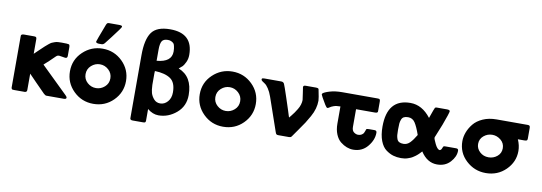

<svg xmlns="http://www.w3.org/2000/svg" viewBox="-61 -1143 4647 1646"><g transform="rotate(10 2263.0 -320.0)"><path d="M60 -20V-445Q60 -455 60.5 -459Q61 -463 67 -467Q73 -471 85 -471H174Q187 -471 191.5 -466.5Q196 -462 196 -449V-323Q214 -340 241.5 -366.5Q269 -393 278.5 -401.5Q288 -410 305.5 -424.5Q323 -439 331 -442.5Q339 -446 354 -451.5Q369 -457 382.5 -458Q396 -459 416 -459Q470 -459 478.5 -455.5Q487 -452 487 -430V-356Q487 -336 469 -336Q464 -336 441 -340.5Q418 -345 412 -345Q406 -345 400 -342.5Q394 -340 385.5 -332Q377 -324 367.5 -314.5Q358 -305 338 -286Q318 -267 295 -247V-246L527 -20Q539 -8 539 -1Q539 12 517 12H365Q356 12 341.5 -1.5Q327 -15 261 -83Q222 -124 196 -150V-8Q196 11 178 12H84Q75 12 70 11Q65 10 62.5 4.5Q60 -1 60 -4.5Q60 -8 60 -20Z M528 -230Q528 -331 600.5 -400Q673 -469 772 -469Q873 -469 944.5 -399Q1016 -329 1016 -229Q1016 -130 945.5 -59.5Q875 11 772 11Q671 11 599.5 -59.5Q528 -130 528 -230ZM664 -229Q664 -185 696.5 -155.5Q729 -126 772 -126Q814 -126 847 -155Q880 -184 880 -229Q880 -273 847.5 -303Q815 -333 772 -333Q730 -333 697 -303.5Q664 -274 664 -229ZM705 -519Q705 -524 763 -676Q768 -687 772.5 -690.5Q777 -694 788 -694H878Q879 -694 882.5 -693.5Q886 -693 887.5 -693Q889 -693 891.5 -692.5Q894 -692 895.5 -691Q897 -690 898.5 -689Q900 -688 900.5 -686Q901 -684 901 -681Q901 -674 828 -579Q800 -543 782 -520Q770 -505 755 -505H729Q705 -507 705 -519Z M1108 68V-472Q1108 -608 1152 -670.5Q1196 -733 1313 -733Q1511 -733 1511 -545Q1511 -509 1496.5 -479.5Q1482 -450 1472.5 -441Q1463 -432 1442 -415Q1566 -366 1566 -205Q1566 -108 1496 -48.5Q1426 11 1340 11Q1290 11 1244 -27V73Q1244 84 1240 88.5Q1236 93 1222 93H1130Q1119 93 1114 89Q1109 85 1108.5 81.5Q1108 78 1108 68ZM1244 -237Q1246 -191 1253 -167Q1262 -138 1283 -115Q1304 -92 1337 -92Q1374 -92 1401.5 -123Q1429 -154 1429 -204Q1429 -290 1381.5 -322.5Q1334 -355 1245 -358Q1245 -354 1244.5 -346.5Q1244 -339 1244 -335ZM1244 -447Q1374 -458 1374 -550Q1373 -569 1372.5 -575.5Q1372 -582 1368.5 -598Q1365 -614 1358.5 -620.5Q1352 -627 1339.5 -633.5Q1327 -640 1309 -640Q1270 -640 1257 -617.5Q1244 -595 1244 -544Z M1658 -230Q1658 -331 1730.5 -400Q1803 -469 1902 -469Q2003 -469 2074.5 -399Q2146 -329 2146 -229Q2146 -130 2075.5 -59.5Q2005 11 1902 11Q1801 11 1729.5 -59.5Q1658 -130 1658 -230ZM1794 -229Q1794 -185 1826.5 -155.5Q1859 -126 1902 -126Q1944 -126 1977 -155Q2010 -184 2010 -229Q2010 -273 1977.5 -303Q1945 -333 1902 -333Q1860 -333 1827 -303.5Q1794 -274 1794 -229Z M2158 -446Q2158 -450 2159.5 -452.5Q2161 -455 2164 -456Q2167 -457 2169 -457Q2171 -457 2175.5 -457.5Q2180 -458 2182 -458H2327Q2346 -458 2353.5 -442.5Q2361 -427 2392 -333Q2404 -297 2414 -266Q2424 -235 2429 -220Q2434 -205 2437.5 -193Q2441 -181 2443 -175.5Q2445 -170 2447 -165Q2448 -166 2463 -184.5Q2478 -203 2487 -216Q2496 -229 2509 -250Q2522 -271 2528.5 -292.5Q2535 -314 2535 -333Q2535 -341 2527 -390Q2519 -439 2519 -443Q2519 -458 2540 -458H2631Q2646 -458 2652 -452L2654 -446Q2670 -370 2670 -351Q2670 -317 2660.5 -282Q2651 -247 2630 -209.5Q2609 -172 2593 -147Q2577 -122 2545.5 -78Q2514 -34 2502 -16Q2497 -9 2495 -6.5Q2493 -4 2488.5 -2Q2484 0 2476 0H2382Q2370 0 2365 -4.5Q2360 -9 2355 -25L2255 -314Q2241 -354 2223 -380.5Q2205 -407 2191.5 -415.5Q2178 -424 2168 -431.5Q2158 -439 2158 -446Z M2689 -407V-411L2691 -417Q2704 -430 2750 -444Q2796 -458 2858 -458H3160Q3161 -458 3164 -458Q3175 -458 3179 -457Q3183 -456 3186 -451Q3189 -446 3189 -434V-360Q3189 -349 3188.5 -345.5Q3188 -342 3182.5 -338.5Q3177 -335 3165 -335H3000V-181Q3000 -149 3018 -135.5Q3036 -122 3055 -122Q3073 -122 3085.5 -130Q3098 -138 3102.5 -146.5Q3107 -155 3111 -166.5Q3115 -178 3115 -179L3118 -183Q3127 -186 3142 -186H3188Q3207 -186 3207 -166Q3207 -103 3159.5 -46Q3112 11 3035 11Q3007 11 2979 0.5Q2951 -10 2924 -31.5Q2897 -53 2880.5 -93Q2864 -133 2864 -185V-335Q2828 -335 2806 -327Q2784 -319 2773.5 -311Q2763 -303 2756 -303Q2748 -303 2734 -326Q2691 -398 2689 -407Z M3249 -228Q3249 -469 3451 -469Q3553 -469 3629 -370Q3660 -459 3664 -464Q3667 -468 3679 -469H3768Q3794 -469 3794 -456Q3794 -451 3783.5 -418Q3773 -385 3753 -332.5Q3733 -280 3712 -231Q3705 -216 3705 -211Q3705 -200 3725 -159Q3745 -118 3765 -114Q3779 -116 3785 -133Q3791 -150 3795 -152Q3799 -154 3814 -154H3904Q3923 -154 3923 -136Q3923 -84 3879.5 -36.5Q3836 11 3765 11Q3679 11 3622 -77Q3621 -76 3613.5 -68Q3606 -60 3602.5 -56.5Q3599 -53 3590 -44.5Q3581 -36 3573.5 -31Q3566 -26 3555 -18.5Q3544 -11 3533 -6.5Q3522 -2 3509 2.5Q3496 7 3481.5 9Q3467 11 3451 11Q3415 11 3384 2Q3353 -7 3320.5 -30.5Q3288 -54 3268.5 -104.5Q3249 -155 3249 -228ZM3385 -220Q3385 -193 3386.5 -177.5Q3388 -162 3394 -145Q3400 -128 3414 -120.5Q3428 -113 3451 -113Q3483 -113 3507.5 -138Q3532 -163 3559 -209Q3535 -278 3513 -311.5Q3491 -345 3452 -345Q3429 -345 3415 -337.5Q3401 -330 3394.5 -312.5Q3388 -295 3386.5 -278Q3385 -261 3385 -230Z M3945 -224Q3945 -262 3959.5 -301Q3974 -340 4003 -376Q4032 -412 4083.5 -435Q4135 -458 4202 -458H4473Q4485 -458 4489.5 -453Q4494 -448 4494 -435V-342Q4494 -331 4489 -326.5Q4484 -322 4466 -322H4411Q4433 -272 4433 -223Q4433 -128 4362.5 -58.5Q4292 11 4189 11Q4090 11 4017.5 -56.5Q3945 -124 3945 -224ZM4082 -224Q4082 -184 4113 -155Q4144 -126 4189 -126Q4232 -126 4264.5 -153Q4297 -180 4297 -223Q4297 -267 4263.5 -294.5Q4230 -322 4190 -322Q4147 -322 4114.5 -294.5Q4082 -267 4082 -224Z"/></g></svg>

Font: CMU Sans Serif
Style: Bold
Weight: 700
Version: Version 0.7.0